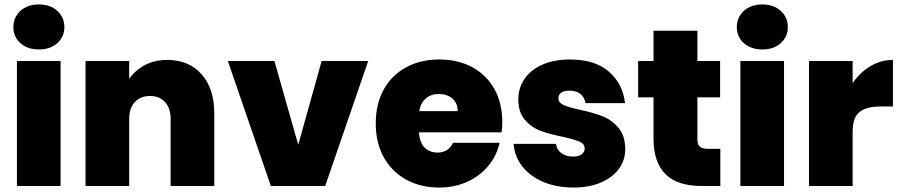

<svg xmlns="http://www.w3.org/2000/svg" viewBox="-20 -835 4043 862"><path d="M155 -613Q103 -613 71.5 -641.5Q40 -670 40 -713Q40 -757 71.5 -786Q103 -815 155 -815Q206 -815 237.5 -786Q269 -757 269 -713Q269 -670 237.5 -641.5Q206 -613 155 -613ZM252 -561V0H56V-561Z M731 -566Q828 -566 885 -501.5Q942 -437 942 -327V0H746V-301Q746 -349 721 -376.5Q696 -404 654 -404Q610 -404 585 -376.5Q560 -349 560 -301V0H364V-561H560V-481Q586 -519 630 -542.5Q674 -566 731 -566Z M1319 -185 1424 -561H1633L1440 0H1196L1003 -561H1212Z M2235 -287Q2235 -264 2232 -241H1861Q1864 -195 1886.5 -172.5Q1909 -150 1944 -150Q1993 -150 2014 -194H2223Q2210 -136 2172.5 -90.5Q2135 -45 2078 -19Q2021 7 1952 7Q1869 7 1804.5 -28Q1740 -63 1703.5 -128Q1667 -193 1667 -281Q1667 -369 1703 -433.5Q1739 -498 1803.5 -533Q1868 -568 1952 -568Q2035 -568 2099 -534Q2163 -500 2199 -436.5Q2235 -373 2235 -287ZM2035 -336Q2035 -372 2011 -392.5Q1987 -413 1951 -413Q1915 -413 1892 -393.5Q1869 -374 1862 -336Z M2554 7Q2478 7 2418.5 -18.5Q2359 -44 2324.5 -88.5Q2290 -133 2286 -189H2476Q2480 -162 2501 -147Q2522 -132 2553 -132Q2577 -132 2591 -142Q2605 -152 2605 -168Q2605 -189 2582 -199Q2559 -209 2506 -221Q2446 -233 2406 -248Q2366 -263 2336.5 -297Q2307 -331 2307 -389Q2307 -439 2334 -479.5Q2361 -520 2413.5 -544Q2466 -568 2540 -568Q2650 -568 2713 -514Q2776 -460 2786 -372H2609Q2604 -399 2585.5 -413.5Q2567 -428 2536 -428Q2512 -428 2499.5 -419Q2487 -410 2487 -394Q2487 -374 2510 -363.5Q2533 -353 2584 -342Q2645 -329 2685.5 -313Q2726 -297 2756.5 -261.5Q2787 -226 2787 -165Q2787 -116 2758.5 -77Q2730 -38 2677.5 -15.5Q2625 7 2554 7Z M3214 -167V0H3129Q2914 0 2914 -213V-398H2845V-561H2914V-697H3111V-561H3213V-398H3111V-210Q3111 -187 3121.5 -177Q3132 -167 3157 -167Z M3403 -613Q3351 -613 3319.5 -641.5Q3288 -670 3288 -713Q3288 -757 3319.5 -786Q3351 -815 3403 -815Q3454 -815 3485.5 -786Q3517 -757 3517 -713Q3517 -670 3485.5 -641.5Q3454 -613 3403 -613ZM3500 -561V0H3304V-561Z M3808 -462Q3841 -510 3888 -538Q3935 -566 3989 -566V-357H3934Q3870 -357 3839 -332Q3808 -307 3808 -245V0H3612V-561H3808Z"/></svg>

Font: Fz Poppins ExtBd
Style: Regular
Weight: 800
Designer: Ninad Kale (Devanagari), Jonny Pinhorn (Latin)
Foundry: Indian Type Foundry
Version: Vit hóa bi Vntype.Com & FontZin.Com